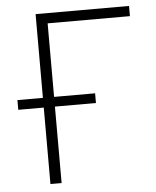

<svg xmlns="http://www.w3.org/2000/svg" viewBox="-51 -744 642 788"><g transform="rotate(-5 270.0 -350.0)"><path d="M20 -355H125V-700H510V-658H171V-355H340V-315H171V0H125V-315H20Z"/></g></svg>

Font: Retni Sans Light
Style: Regular
Weight: 300
Designer: Vitaly Kuzmin
Foundry: ParaType Ltd.
Version: Version 1.00;March 2, 2019;FontCreator 11.5.0.2425 64-bit; t